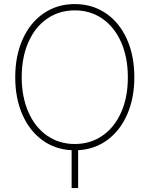

<svg xmlns="http://www.w3.org/2000/svg" viewBox="-20 -737 743 954"><path d="M368.2 9.3V197.3H335.9V9.3Q252.9 5.4 189.5 -41.3Q126 -87.9 90.8 -168.7Q55.7 -249.5 55.7 -353.5Q55.7 -460.4 93 -543Q130.4 -625.5 197.5 -671.1Q264.6 -716.8 351.6 -716.8Q438 -716.8 505.4 -671.4Q572.8 -626 610.1 -543.5Q647.5 -460.9 647.5 -353.5Q647.5 -250 612.3 -169.2Q577.1 -88.4 513.9 -41.7Q450.7 4.9 368.2 9.3ZM351.6 -685.5Q274.4 -685.5 214.6 -644.5Q154.8 -603.5 121.3 -528.1Q87.9 -452.6 87.9 -353.5Q87.9 -255.4 121.1 -179.9Q154.3 -104.5 214.1 -63Q273.9 -21.5 351.6 -21.5Q428.7 -21.5 488.8 -62.7Q548.8 -104 582.3 -179.4Q615.7 -254.9 615.2 -353.5Q615.2 -452.1 581.8 -527.6Q548.3 -603 488.5 -644.3Q428.7 -685.5 351.6 -685.5Z"/></svg>

Font: Pretendard Thin
Style: Regular
Weight: 100
Designer: Base glyphs from Inter by Rasmus Andersson; Hangeul glyphs from Noto Sans CJK(Source Han Sans) by Jang Soo-young and Kan
Foundry: Kil Hyung-jin
Version: Version 1.309